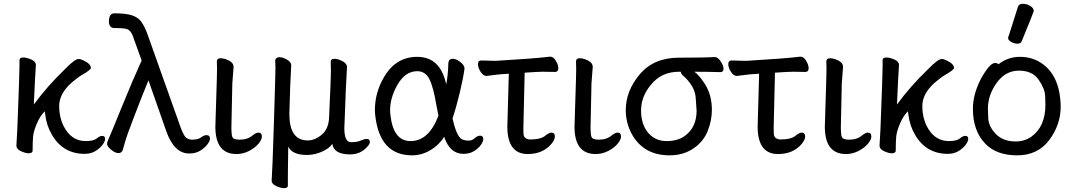

<svg xmlns="http://www.w3.org/2000/svg" viewBox="-20 -790 5631 1006"><path d="M423.8 16.1Q310.1 16.1 252 -84Q224.1 -130.9 216.8 -190.9L214.8 -207Q190.9 -184.1 173.3 -143.1Q155.8 -102.1 153.3 -74Q150.9 -45.9 150.9 -1Q150.9 13.2 129.9 13.2Q113.8 13.2 89.8 2.2Q65.9 -8.8 65.9 -26.9L70.8 -115.2Q82 -402.8 82 -439.9V-475.1Q82 -488.8 103 -488.8Q119.1 -488.8 143.6 -478.3Q168 -467.8 168 -449.2Q164.1 -397.9 157.2 -242.2Q226.1 -336.9 320.8 -428.2Q372.1 -481 392.1 -481Q401.9 -481 418 -473.1Q456.1 -455.1 456.1 -434.1Q456.1 -423.8 407.2 -396Q386.2 -383.8 353 -355Q290 -297.9 290 -233.9Q290 -176.8 313 -129.9Q353 -50.8 429.2 -50.8Q470.2 -50.8 486.6 -64.5Q502.9 -78.1 515.1 -78.1Q530.8 -78.1 530.8 -62Q530.8 -49.8 517.3 -31.5Q503.9 -13.2 480 1.5Q456.1 16.1 423.8 16.1Z M971.2 14.2Q892.1 14.2 851.1 -103L757.8 -369.1Q724.1 -287.1 682.6 -178.5Q641.1 -69.8 635 -45.9Q628.9 -22 623.5 -4.9Q618.2 12.2 600.1 12.2Q584 12.2 562.5 -5.4Q541 -22.9 541 -36.1Q541 -45.9 549.1 -62.5Q557.1 -79.1 616.9 -226.6Q676.8 -374 722.2 -473.1L682.1 -584Q672.9 -613.8 662.4 -625.5Q651.9 -637.2 635.5 -640.1Q619.1 -643.1 579.1 -643.1Q550.8 -643.1 550.8 -678.2Q550.8 -720.2 580.1 -720.2Q640.1 -720.2 672.6 -709.2Q705.1 -698.2 721.4 -674.6Q737.8 -650.9 752 -612.8L925.8 -124Q939.9 -85.9 950.9 -73Q961.9 -60.1 983.9 -58.1Q1018.1 -58.1 1033.4 -70.1Q1048.8 -82 1062 -82Q1080.1 -82 1080.1 -63Q1080.1 -50.8 1065.9 -32.5Q1051.8 -14.2 1028.3 0Q1004.9 14.2 971.2 14.2Z M1219.2 17.1Q1108.4 17.1 1108.4 -126L1112.3 -253.9Q1117.2 -397 1117.2 -429.2L1116.2 -470.2Q1118.2 -484.9 1135.3 -484.9Q1147 -484.9 1163.1 -480Q1201.2 -465.8 1203.1 -444.8L1204.1 -441.9L1197.3 -353L1192.4 -122.1Q1192.4 -104 1194.3 -85Q1196.3 -65.9 1208.7 -62Q1221.2 -58.1 1235.4 -58.1Q1277.3 -58.1 1304.2 -81.1Q1322.3 -95.2 1334 -95.2Q1352.1 -95.2 1352.1 -74.2Q1352.1 -58.1 1333.5 -36.1Q1314.9 -14.2 1283.9 1.5Q1252.9 17.1 1219.2 17.1Z M1468.3 195.8Q1452.1 195.8 1428.2 185.3Q1404.3 174.8 1403.3 158.2Q1407.2 107.9 1415.3 -150.1Q1423.3 -408.2 1423.3 -438L1421.9 -473.1Q1424.3 -490.2 1444.3 -490.2Q1460.9 -490.2 1482.4 -478.5Q1503.9 -466.8 1505.9 -449.2Q1505.9 -433.1 1503.9 -407.2Q1501 -373 1496.1 -192.9Q1496.1 -54.2 1592.3 -54.2Q1629.9 -54.2 1665.5 -84Q1701.2 -113.8 1704.1 -171.9Q1713.9 -383.8 1713.9 -414.1L1712.9 -467.8Q1712.9 -481.9 1733.9 -481.9Q1749 -481.9 1772 -470.9Q1794.9 -460 1798.3 -441.9Q1793 -367.2 1784.2 -118.2Q1784.2 -44.9 1819.3 -44.9Q1851.1 -44.9 1870.1 -53.5Q1889.2 -62 1900.9 -62Q1918 -62 1918 -45.9Q1918 -35.2 1903.3 -20Q1868.2 19 1814.9 19Q1729 19 1721.2 -36.1Q1705.1 -12.2 1666.5 4.9Q1627.9 22 1587.9 22Q1511.2 22 1490.2 -22L1488.3 129.9V183.1Q1488.3 195.8 1468.3 195.8Z M2131.3 -50.8Q2227.1 -50.8 2277.3 -184.1L2267.1 -235.8Q2251 -333 2230 -375Q2209 -417 2166 -417Q2101.1 -417 2059.1 -339.8Q2023.9 -274.9 2023.9 -211.9Q2023.9 -199.2 2025.9 -186Q2041 -50.8 2131.3 -50.8ZM2139.2 23.9Q1970.2 23.9 1946.3 -183.1Q1944.3 -198.2 1944.3 -212.9Q1944.3 -303.2 1990.2 -382.8Q2052.2 -492.2 2166 -492.2Q2287.1 -492.2 2317.9 -348.1Q2327.1 -391.1 2329.1 -458Q2330.1 -481.9 2352.1 -481.9Q2369.1 -481.9 2390.6 -466.1Q2412.1 -450.2 2414.1 -432.1Q2407.2 -379.9 2388.7 -303Q2370.1 -226.1 2351.1 -169.9Q2371.1 -78.1 2398.9 -61Q2414.1 -53.2 2437 -53.2Q2453.1 -53.2 2467.5 -66.2Q2481.9 -79.1 2495.1 -79.1Q2512.2 -79.1 2512.2 -61Q2512.2 -48.8 2499.8 -31Q2487.3 -13.2 2464.1 1.5Q2440.9 16.1 2408.2 16.1Q2336.9 16.1 2307.1 -73.2Q2281.2 -30.8 2235.6 -3.4Q2189.9 23.9 2139.2 23.9Z M2745.1 17.1Q2638.2 17.1 2638.2 -127L2646 -403.8Q2595.2 -400.9 2568.1 -397Q2541 -393.1 2529.3 -392.1Q2512.2 -392.1 2498.3 -413.6Q2484.4 -435.1 2484.4 -454.1Q2484.4 -473.1 2501 -473.1L2578.1 -471.2Q2778.3 -482.9 2862.3 -493.2Q2879.4 -493.2 2892.3 -471.7Q2905.3 -450.2 2905.3 -433.1Q2905.3 -413.1 2888.2 -413.1L2823.2 -414.1Q2801.3 -414.1 2729 -409.2L2722.2 -118.2L2723.1 -85.9Q2726.1 -62 2755.4 -59.1Q2816.4 -59.1 2839.4 -81.1Q2857.4 -95.2 2869.1 -95.2Q2887.2 -95.2 2887.2 -74.2Q2887.2 -58.1 2869.1 -36.1Q2824.2 17.1 2745.1 17.1Z M3101.1 17.1Q2990.2 17.1 2990.2 -126L2994.1 -253.9Q2999 -397 2999 -429.2L2998 -470.2Q3000 -484.9 3017.1 -484.9Q3028.8 -484.9 3044.9 -480Q3083 -465.8 3085 -444.8L3085.9 -441.9L3079.1 -353L3074.2 -122.1Q3074.2 -104 3076.2 -85Q3078.1 -65.9 3090.6 -62Q3103 -58.1 3117.2 -58.1Q3159.2 -58.1 3186 -81.1Q3204.1 -95.2 3215.8 -95.2Q3233.9 -95.2 3233.9 -74.2Q3233.9 -58.1 3215.3 -36.1Q3196.8 -14.2 3165.8 1.5Q3134.8 17.1 3101.1 17.1Z M3565.9 -76.2Q3629.9 -121.1 3629.9 -210Q3629.9 -221.2 3625 -280Q3620.1 -338.9 3560.1 -393.1Q3547.9 -402.8 3546.9 -414.1H3538.1Q3444.8 -414.1 3390.1 -345.2Q3338.9 -284.2 3338.9 -210.9Q3338.9 -133.8 3380.9 -88.9Q3417 -50.8 3472.9 -50.8Q3528.8 -50.8 3565.9 -76.2ZM3488.8 23.9Q3355 23.9 3293 -83Q3258.8 -143.1 3258.8 -212.9Q3258.8 -314 3332.3 -400.9Q3405.8 -487.8 3537.1 -487.8Q3672.9 -487.8 3724.1 -491.2Q3741.7 -491.2 3756.3 -468Q3771 -444.8 3771 -431.2Q3771 -412.1 3754.9 -412.1Q3688 -414.1 3618.2 -414.1Q3641.1 -398.9 3671.9 -352.1Q3710 -293.9 3710 -213.9Q3710 -159.2 3688 -103.5Q3666 -47.9 3613 -12Q3560.1 23.9 3488.8 23.9Z M4056.6 17.1Q3949.7 17.1 3949.7 -127L3957.5 -403.8Q3906.7 -400.9 3879.6 -397Q3852.5 -393.1 3840.8 -392.1Q3823.7 -392.1 3809.8 -413.6Q3795.9 -435.1 3795.9 -454.1Q3795.9 -473.1 3812.5 -473.1L3889.6 -471.2Q4089.8 -482.9 4173.8 -493.2Q4190.9 -493.2 4203.9 -471.7Q4216.8 -450.2 4216.8 -433.1Q4216.8 -413.1 4199.7 -413.1L4134.8 -414.1Q4112.8 -414.1 4040.5 -409.2L4033.7 -118.2L4034.7 -85.9Q4037.6 -62 4066.9 -59.1Q4127.9 -59.1 4150.9 -81.1Q4168.9 -95.2 4180.7 -95.2Q4198.7 -95.2 4198.7 -74.2Q4198.7 -58.1 4180.7 -36.1Q4135.7 17.1 4056.6 17.1Z M4412.6 17.1Q4301.8 17.1 4301.8 -126L4305.7 -253.9Q4310.5 -397 4310.5 -429.2L4309.6 -470.2Q4311.5 -484.9 4328.6 -484.9Q4340.3 -484.9 4356.4 -480Q4394.5 -465.8 4396.5 -444.8L4397.5 -441.9L4390.6 -353L4385.7 -122.1Q4385.7 -104 4387.7 -85Q4389.6 -65.9 4402.1 -62Q4414.6 -58.1 4428.7 -58.1Q4470.7 -58.1 4497.6 -81.1Q4515.6 -95.2 4527.3 -95.2Q4545.4 -95.2 4545.4 -74.2Q4545.4 -58.1 4526.9 -36.1Q4508.3 -14.2 4477.3 1.5Q4446.3 17.1 4412.6 17.1Z M4946.3 16.1Q4832.5 16.1 4774.4 -84Q4746.6 -130.9 4739.3 -190.9L4737.3 -207Q4713.4 -184.1 4695.8 -143.1Q4678.2 -102.1 4675.8 -74Q4673.3 -45.9 4673.3 -1Q4673.3 13.2 4652.3 13.2Q4636.2 13.2 4612.3 2.2Q4588.4 -8.8 4588.4 -26.9L4593.3 -115.2Q4604.5 -402.8 4604.5 -439.9V-475.1Q4604.5 -488.8 4625.5 -488.8Q4641.6 -488.8 4666 -478.3Q4690.4 -467.8 4690.4 -449.2Q4686.5 -397.9 4679.7 -242.2Q4748.5 -336.9 4843.3 -428.2Q4894.5 -481 4914.6 -481Q4924.3 -481 4940.4 -473.1Q4978.5 -455.1 4978.5 -434.1Q4978.5 -423.8 4929.7 -396Q4908.7 -383.8 4875.5 -355Q4812.5 -297.9 4812.5 -233.9Q4812.5 -176.8 4835.4 -129.9Q4875.5 -50.8 4951.7 -50.8Q4992.7 -50.8 5009 -64.5Q5025.4 -78.1 5037.6 -78.1Q5053.2 -78.1 5053.2 -62Q5053.2 -49.8 5039.8 -31.5Q5026.4 -13.2 5002.4 1.5Q4978.5 16.1 4946.3 16.1Z M5301.3 -48.8Q5348.6 -48.8 5384.3 -74.2Q5457.5 -127 5457.5 -241.2Q5457.5 -249 5456.1 -287.6Q5454.6 -326.2 5421.6 -373Q5388.7 -419.9 5318.6 -419.9Q5248.5 -419.9 5202.4 -356Q5156.2 -292 5156.2 -220.2Q5156.2 -213.9 5158 -170.9Q5159.7 -127.9 5197.5 -88.4Q5235.4 -48.8 5301.3 -48.8ZM5309.6 23.9Q5200.2 23.9 5141.6 -38.1Q5077.6 -105 5077.6 -220.2Q5077.6 -295.9 5119.6 -377Q5165.5 -460 5193.4 -460Q5206.5 -460 5211.4 -453.1Q5261.2 -492.2 5323.2 -492.2Q5385.3 -492.2 5432.6 -461.9Q5534.7 -397 5537.6 -231.9Q5537.6 -136.2 5477.5 -56.2Q5417.5 23.9 5309.6 23.9ZM5311.5 -561Q5295.4 -561 5278.8 -570.1Q5262.2 -579.1 5262.2 -589.8Q5262.2 -598.1 5264.6 -600.1L5313.5 -753.9Q5317.4 -770 5340.3 -770Q5359.4 -770 5377.9 -759Q5396.5 -748 5396.5 -731.9Q5396.5 -728 5333.5 -574.2Q5328.6 -561 5311.5 -561Z"/></svg>

Font: LXGW WenKai Screen
Style: Regular
Weight: 400
Designer: LXGW / Fontworks Inc.
Foundry: LXGW / Fontworks Inc.
Version: Version 1.510;January 18,2025